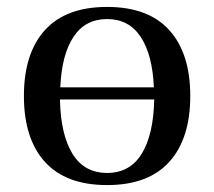

<svg xmlns="http://www.w3.org/2000/svg" viewBox="-20 -522 617 554"><path d="M154 -270H424Q420 -364 386 -415.5Q352 -467 289 -467Q226 -467 192 -415.5Q158 -364 154 -270ZM153 -235Q155 -134 189 -78.5Q223 -23 289 -23Q355 -23 389 -78.5Q423 -134 425 -235ZM109.5 -55Q49 -122 49 -245Q49 -368 109.5 -435Q170 -502 289 -502Q408 -502 468.5 -435Q529 -368 529 -245Q529 -122 468.5 -55Q408 12 289 12Q170 12 109.5 -55Z"/></svg>

Font: Heuristica
Style: Regular
Weight: 400
Version: Version 1.0.1 ; ttfautohint (v1.4.1)